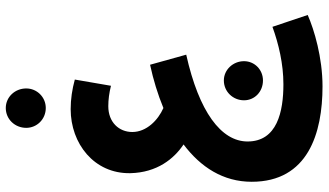

<svg xmlns="http://www.w3.org/2000/svg" viewBox="-250 -588 1109 648"><g transform="rotate(-90 304.0 -263.5)"><path d="M264 -663C301 -663 330 -693 330 -729C330 -767 301 -798 264 -798C226 -798 197 -767 197 -729C197 -693 226 -663 264 -663ZM337 271C434 271 528 243 578 221L538 102C480 123 413 139 344 139C252 139 151 118 151 18C151 -71 251 -146 444 -189L410 -311C359 -300 310 -285 264 -266C223 -284 183 -323 183 -371C183 -416 216 -452 270 -452C292 -452 315 -449 339 -443L360 -565C327 -574 294 -579 260 -579C144 -579 42 -500 44 -378C46 -287 93 -230 141 -198C64 -140 15 -64 15 32C15 222 179 271 337 271ZM357 70C393 70 422 42 422 6C422 -31 393 -62 357 -62C319 -62 290 -31 290 6C290 42 319 70 357 70Z"/></g></svg>

Font: Noto Sans Arabic UI Cn
Style: Bold
Weight: 700
Width: 3
Designer: Monotype Design Team, Nadine Chahine and Nizar Qandah
Foundry: Monotype Imaging Inc.
Version: Version 2.010